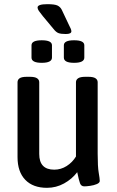

<svg xmlns="http://www.w3.org/2000/svg" viewBox="-20 -893 560 920"><path d="M205 7Q138 7 101 -31.5Q64 -70 64 -140V-499Q64 -511 74 -518Q84 -525 109 -525H123Q147 -525 157.5 -518Q168 -511 168 -499V-155Q168 -80 240 -80Q272 -80 299.5 -97.5Q327 -115 344 -143V-499Q344 -511 354.5 -518Q365 -525 389 -525H403Q427 -525 437.5 -518Q448 -511 448 -499V-157Q448 -94 453 -65.5Q458 -37 458 -26Q458 -17 444 -11Q430 -5 412 -2.5Q394 0 384 0Q369 0 363.5 -14.5Q358 -29 350 -68Q325 -35 287 -14Q249 7 205 7ZM335 -592Q286 -592 286 -617V-676Q286 -700 335 -700Q384 -700 384 -676V-617Q384 -592 335 -592ZM180 -592Q131 -592 131 -617V-676Q131 -700 180 -700Q229 -700 229 -676V-617Q229 -592 180 -592ZM295 -730Q272 -730 260 -734.5Q248 -739 235 -756L185 -816Q172 -832 166 -841Q160 -850 160 -857Q160 -873 207 -873Q242 -873 255.5 -866.5Q269 -860 276 -846L311 -772Q316 -763 319 -755.5Q322 -748 322 -743Q322 -730 295 -730Z"/></svg>

Font: Asap Semi Condensed Medium
Style: Regular
Weight: 500
Width: 4
Designer: Pablo Cosgaya
Foundry: Omnibus-Type
Version: Version 3.001; ttfautohint (v1.8.4.7-5d5b)